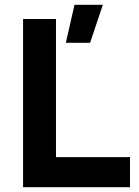

<svg xmlns="http://www.w3.org/2000/svg" viewBox="-20 -779 577 799"><path d="M76 0H521V-125H213V-700H76ZM254 -601H355L408 -759H290Z"/></svg>

Font: HB Figtree Prototype
Style: Bold
Weight: 700
Designer: Alfredo Marco Pradil
Foundry: Hanken Design Co.®
Version: Version 1.002;Glyphs 3.2 (3228)